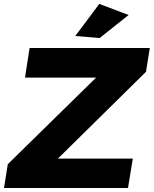

<svg xmlns="http://www.w3.org/2000/svg" viewBox="-35 -940 769 960"><path d="M463.5 -750 341.5 -760 461.5 -920.5 608 -865ZM605 0H-15L4 -119L445.5 -552H90L113 -700H714L695 -581L254.5 -147H629Z"/></svg>

Font: Argentum Sans
Style: Bold Italic
Weight: 700
Italic angle: -11°
Designer: Julieta Ulanovsky (font), Cristiano Sobral (main changes and remaster)
Foundry: Julieta Ulanovsky (font), Cristiano Sobral (main changes and remaster)
Version: Version 2.007;June 15, 2022;FontCreator 14.0.0.2814 64-bit; 